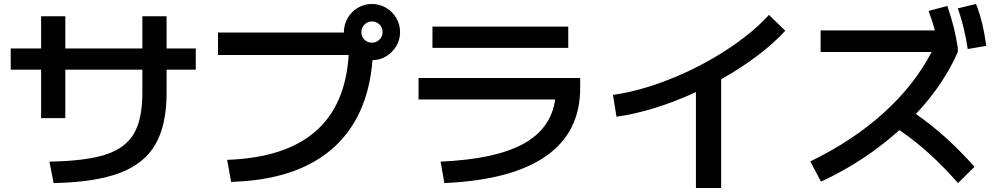

<svg xmlns="http://www.w3.org/2000/svg" viewBox="-20 -875 5040 967"><path d="M697 -407V-524H309V-280H187V-524H34V-631H187V-793H309V-631H697V-793H819V-631H966V-524H819V-407Q819 -245 762.5 -147.5Q706 -50 582 -3.5Q458 43 250 47L229 -61Q412 -64 512 -96.5Q612 -129 654.5 -202Q697 -275 697 -407Z M1736 -598H1078V-711H1712V-713Q1712 -751 1731 -784Q1750 -817 1782.5 -836Q1815 -855 1853 -855Q1891 -855 1924 -836Q1957 -817 1976 -784Q1995 -751 1995 -713Q1995 -675 1976 -643Q1957 -611 1925 -591.5Q1893 -572 1856 -572Q1833 -281 1652 -124.5Q1471 32 1144 41L1124 -70Q1705 -90 1736 -598ZM1853 -660Q1875 -660 1891 -675.5Q1907 -691 1907 -713Q1907 -736 1891.5 -751.5Q1876 -767 1853 -767Q1831 -767 1815.5 -751Q1800 -735 1800 -713Q1800 -691 1815.5 -675.5Q1831 -660 1853 -660Z M2776 -374H2088V-482H2902V-431Q2902 -209 2729.5 -88.5Q2557 32 2218 47L2199 -61Q2473 -73 2614 -149.5Q2755 -226 2776 -374ZM2158 -741H2842V-634H2158Z M3853 -800 3935 -720Q3875 -655 3792 -592.5Q3709 -530 3612 -476V72H3485V-411Q3273 -314 3085 -287L3067 -397Q3202 -416 3352 -475.5Q3502 -535 3634.5 -620.5Q3767 -706 3853 -800Z M4672 -613H4113V-722H4688Q4679 -760 4657 -820L4751 -845Q4788 -741 4804 -634V-613Q4732 -449 4593 -301Q4746 -195 4888 -35L4805 47Q4732 -36 4661.5 -100Q4591 -164 4510 -220Q4336 -63 4115 40L4061 -62Q4274 -165 4430 -306Q4586 -447 4672 -613ZM4896 -855Q4932 -762 4947 -644L4854 -628Q4838 -737 4804 -833Z"/></svg>

Font: Enso SemiBold
Style: Regular
Weight: 600
Designer: Coji Morishita
Foundry: UNDERFOREST DESIGN
Version: Version 1.000